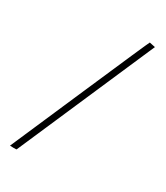

<svg xmlns="http://www.w3.org/2000/svg" viewBox="-219 -813 941 1088"><g transform="rotate(30 251.0 -269.5)"><path d="M230 -270Q426 -721 428 -721Q437 -719 447 -717L466 -713L448 -672Q78 180 77 181Q77 182 55 182L34 181Z"/></g></svg>

Font: KaTeX_Fraktur
Style: Regular
Weight: 400
Version: Version 1.1; ttfautohint (v1.3)